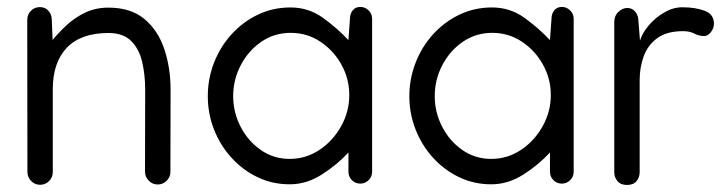

<svg xmlns="http://www.w3.org/2000/svg" viewBox="-20 -522 2085 554"><path d="M95.2 -501.5Q110.4 -501.5 119.9 -490.7Q129.4 -480 129.4 -464.8L131.8 -406.7Q149.4 -428.2 172.6 -449.7Q195.8 -471.2 225.8 -485.6Q255.9 -500 293 -500Q357.9 -500 397.2 -466.8Q436.5 -433.6 454.3 -379.6Q472.2 -325.7 472.2 -263.2L471.7 -26.4Q471.7 -11.2 460.9 -0.5Q450.2 10.3 435.1 10.3Q419.9 10.3 409.2 -0.7Q398.4 -11.7 398.4 -26.9L398.9 -263.2Q398.9 -306.6 390.1 -343.8Q381.3 -380.9 358.4 -403.8Q335.4 -426.8 293 -426.8Q213.4 -426.8 172.9 -384.3Q132.3 -341.8 132.3 -264.6V-25.4Q132.3 -10.3 121.6 0.5Q110.8 11.2 95.7 11.2Q80.6 11.2 69.8 0.2Q59.1 -10.7 59.1 -25.9L58.6 -464.4Q58.6 -480 69.1 -490.7Q79.6 -501.5 95.2 -501.5Z M818.4 -500.5Q870.6 -500.5 912.4 -470.2Q954.1 -439.9 985.4 -406.2L989.7 -467.8Q989.7 -481.9 997.6 -491.9Q1005.4 -502 1019.5 -502Q1033.7 -502 1043.7 -491.9Q1053.7 -481.9 1053.7 -467.8V-26.4Q1053.7 -12.2 1043.7 -2.2Q1033.7 7.8 1019.5 7.8Q1005.4 7.8 995.4 -2.2Q985.4 -12.2 985.4 -26.4V-82Q953.1 -46.9 908.9 -18.6Q864.7 9.8 815.9 9.8Q765.6 9.8 722.7 -11Q679.7 -31.7 647.5 -67.4Q615.2 -103 597.4 -148.7Q579.6 -194.3 579.6 -244.6Q579.6 -294.4 597.4 -340.6Q615.2 -386.7 647.7 -422.6Q680.2 -458.5 723.6 -479.5Q767.1 -500.5 818.4 -500.5ZM987.8 -247.6Q987.8 -294.9 965.1 -335.7Q942.4 -376.5 904.1 -401.9Q865.7 -427.2 818.8 -427.2Q771.5 -427.2 733.9 -401.4Q696.3 -375.5 674.6 -333.7Q652.8 -292 652.8 -244.6Q652.8 -197.8 674.3 -156.2Q695.8 -114.7 732.7 -89.1Q769.5 -63.5 815.9 -63.5Q862.8 -63.5 901.9 -89.6Q940.9 -115.7 964.4 -158Q987.8 -200.2 987.8 -247.6Z M1399.9 -500.5Q1452.1 -500.5 1493.9 -470.2Q1535.6 -439.9 1566.9 -406.2L1571.3 -467.8Q1571.3 -481.9 1579.1 -491.9Q1586.9 -502 1601.1 -502Q1615.2 -502 1625.2 -491.9Q1635.3 -481.9 1635.3 -467.8V-26.4Q1635.3 -12.2 1625.2 -2.2Q1615.2 7.8 1601.1 7.8Q1586.9 7.8 1576.9 -2.2Q1566.9 -12.2 1566.9 -26.4V-82Q1534.7 -46.9 1490.5 -18.6Q1446.3 9.8 1397.5 9.8Q1347.2 9.8 1304.2 -11Q1261.2 -31.7 1229 -67.4Q1196.8 -103 1179 -148.7Q1161.1 -194.3 1161.1 -244.6Q1161.1 -294.4 1179 -340.6Q1196.8 -386.7 1229.2 -422.6Q1261.7 -458.5 1305.2 -479.5Q1348.6 -500.5 1399.9 -500.5ZM1569.3 -247.6Q1569.3 -294.9 1546.6 -335.7Q1523.9 -376.5 1485.6 -401.9Q1447.3 -427.2 1400.4 -427.2Q1353 -427.2 1315.4 -401.4Q1277.8 -375.5 1256.1 -333.7Q1234.4 -292 1234.4 -244.6Q1234.4 -197.8 1255.9 -156.2Q1277.3 -114.7 1314.2 -89.1Q1351.1 -63.5 1397.5 -63.5Q1444.3 -63.5 1483.4 -89.6Q1522.5 -115.7 1545.9 -158Q1569.3 -200.2 1569.3 -247.6Z M2040 -453.6Q2040 -440.4 2031.2 -429.2Q2022.5 -418 2012.2 -418Q1997.1 -418 1983.6 -425Q1970.2 -432.1 1951.2 -432.1Q1903.3 -432.1 1876 -411.6Q1848.6 -391.1 1837.2 -359.1Q1825.7 -327.1 1825.7 -291.5V-25.4Q1825.7 -10.3 1816.7 0.7Q1807.6 11.7 1789.1 11.7Q1771 11.7 1761.7 0.7Q1752.4 -10.3 1752.4 -25.4V-458.5Q1752.4 -476.6 1764.4 -487.8Q1776.4 -499 1790 -499Q1804.2 -499 1813.2 -488Q1822.3 -477.1 1822.3 -458.5L1826.7 -404.8Q1833.5 -427.2 1852.3 -449.2Q1871.1 -471.2 1896.7 -486.1Q1922.4 -501 1948.7 -501Q1986.3 -501 2013.2 -491Q2040 -481 2040 -453.6Z"/></svg>

Font: Manjari
Style: Regular
Weight: 400
Designer: Santhosh Thottingal <santhosh.thottingal@gmail.com>
Foundry: SMC
Version: Version 2.000